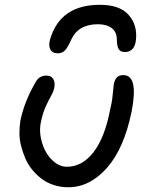

<svg xmlns="http://www.w3.org/2000/svg" viewBox="-20 -790 629 800"><path d="M396 -770Q477.1 -770 514.4 -729.5Q551.8 -689 546.9 -628.9Q543 -573.2 500 -573.2Q482.9 -573.2 475.1 -584.5Q467.3 -595.7 466.8 -626Q466.3 -657.2 445.3 -673.1Q424.3 -689 388.2 -689Q306.2 -689 276.9 -625Q262.2 -591.8 250.5 -579.8Q238.8 -567.9 221.2 -567.9Q197.8 -567.9 189.5 -584.5Q181.2 -601.1 189 -627Q231.4 -770 396 -770ZM265.1 -9.8Q232.9 -9.8 204.3 -19Q175.8 -28.3 154.3 -44.4Q132.8 -60.5 114.7 -82.3Q96.7 -104 85.9 -129.2Q75.2 -154.3 68.1 -181.4Q61 -208.5 61 -235.1Q61 -261.7 64.9 -287.1Q82 -369.6 129.9 -450.2Q135.3 -460.9 146.7 -468Q158.2 -475.1 172.9 -475.1Q193.4 -475.1 201.9 -460.9Q210.4 -446.8 206.1 -423.8Q203.1 -408.7 192.9 -390.9Q182.6 -373 170.2 -345.5Q157.7 -317.9 149.9 -278.8Q142.1 -237.8 155.3 -194.6Q168.5 -151.4 197 -123.3Q225.6 -95.2 258.8 -95.2Q322.8 -95.2 369.9 -156.2Q417 -217.3 439 -334Q444.8 -357.4 447.3 -375.2Q449.7 -393.1 451.2 -410.4Q452.6 -427.7 454.1 -439Q458 -458 467 -467.5Q476.1 -477.1 494.1 -477.1Q557.6 -477.1 528.8 -327.1Q497.1 -170.9 425.5 -90.3Q354 -9.8 265.1 -9.8Z"/></svg>

Font: Shantell Sans Irregular
Style: Italic
Weight: 400
Italic angle: -11.31°
Designer: Stephen Nixon, Anya Danilova, Shantell Martin
Foundry: Arrow Type
Version: Version 1.006;[9816181b4]